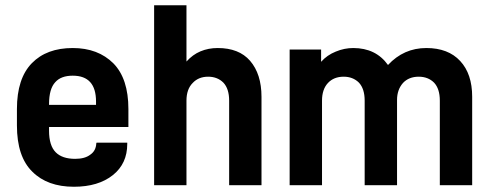

<svg xmlns="http://www.w3.org/2000/svg" viewBox="-20 -710 1884 736"><path d="M168 -209Q168 -151.9 193.8 -126Q218.8 -101.1 268.1 -101.1Q305.7 -101.1 326.2 -117.2Q347.7 -131.8 349.1 -160.2L350.1 -163.1H467.8V-158.2Q467.8 -83 413.1 -39.1Q356.9 5.9 263.2 5.9Q161.6 5.9 104 -51.8Q44.9 -109.4 44.9 -229V-292Q44.9 -409.2 102.1 -467.8Q158.7 -525.9 258.8 -525.9Q356 -525.9 415 -466.8Q472.2 -408.2 472.2 -292V-223.1H168ZM191.9 -395Q168 -369.6 168 -311V-308.1H348.1V-320.8Q348.1 -419.9 258.8 -419.9Q213.9 -419.9 191.9 -395Z M694.8 -689.9V-474.1Q718.3 -500.5 748.5 -513.2Q778.8 -525.9 814.5 -525.9Q896 -525.9 938.5 -477.1Q982.4 -426.3 982.4 -338.9V0H858.4V-324.2Q858.4 -369.6 836.4 -393.1Q813.5 -416 777.8 -416Q741.2 -416 718.8 -392.1Q694.8 -368.2 694.8 -324.2V0H570.8V-689.9Z M1210.9 -520V-473.1Q1233.9 -499 1267.1 -512.2Q1299.8 -525.9 1334 -525.9Q1420.9 -525.9 1467.3 -460.9Q1527.8 -525.9 1614.3 -525.9Q1698.2 -525.9 1744.1 -476.1Q1790 -426.8 1790 -338.9V0H1666V-324.2Q1666 -369.6 1644 -393.1Q1621.1 -416 1585 -416Q1547.4 -416 1524.9 -392.1Q1502 -366.2 1502 -327.1V0H1377.9V-324.2Q1377.9 -369.6 1356 -393.1Q1333 -416 1297.4 -416Q1259.8 -416 1237.3 -392.1Q1214.4 -367.7 1214.4 -324.2V0H1090.3V-520Z"/></svg>

Font: D-DIN-PRO
Style: Bold
Weight: 700
Designer: Charles Nix
Foundry: Datto Inc.
Version: Version 1.000;hotconv 1.0.109;makeotfexe 2.5.65596